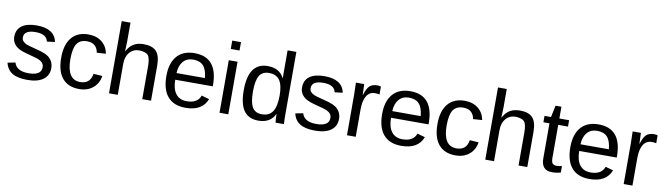

<svg xmlns="http://www.w3.org/2000/svg" viewBox="-38 -1307 6577 1899"><g transform="rotate(10 3251.0 -357.5)"><path d="M464 -146Q464 -71 408 -30.5Q352 10 250 10Q151 10 97.5 -22.5Q44 -55 28 -124L105 -139Q128 -57 250 -57Q378 -57 378 -139Q378 -170 356.5 -189.5Q335 -209 288 -222L225 -239Q146 -259 117 -277Q49 -317 49 -389Q49 -461 100.5 -499Q152 -537 250 -537Q428 -537 455 -407L375 -397Q361 -470 250 -470Q134 -470 134 -397Q134 -375 146 -360Q159 -345 181 -335Q201 -326 277 -307Q343 -291 378 -275Q410 -260 426 -242Q464 -204 464 -146Z M634 -267Q634 -60 768 -60Q869 -60 885 -163L974 -157Q963 -81 908 -35.5Q853 10 770 10Q659 10 600.5 -60Q542 -130 542 -265Q542 -397 601 -467.5Q660 -538 769 -538Q850 -538 903.5 -496Q957 -454 971 -380L880 -374Q874 -418 845.5 -443.5Q817 -469 767 -469Q697 -469 665.5 -422Q634 -375 634 -267Z M1153 -438H1155Q1183 -490 1223.5 -514Q1264 -538 1324 -538Q1411 -538 1451 -495Q1491 -452 1491 -352V0H1403V-335Q1402 -415 1380 -440.5Q1358 -466 1294 -470Q1232 -470 1194.5 -427Q1157 -384 1157 -312V0H1069V-725H1157V-536Q1157 -516 1155 -474Q1153 -439 1153 -438Z M2068 -246H1691Q1691 -155 1728.5 -105.5Q1766 -56 1838 -56Q1948 -56 1976 -137L2054 -115Q2006 10 1838 10Q1720 10 1659 -60.5Q1598 -131 1598 -268Q1598 -398 1659.5 -468Q1721 -538 1835 -538Q2068 -538 2068 -257ZM1692 -313H1977Q1970 -396 1935 -434.5Q1900 -473 1833 -473Q1769 -473 1732 -430.5Q1695 -388 1692 -313Z M2267 -641H2179V-725H2267ZM2267 0H2179V-528H2267Z M2737 -85H2735Q2689 10 2570 10Q2471 10 2423.5 -57Q2376 -124 2376 -262Q2376 -538 2570 -538Q2688 -538 2735 -446H2736L2735 -505V-725H2823V-109Q2823 -26 2826 0H2742Q2739 -14 2738 -36Q2737 -55 2737 -85ZM2468 -265Q2468 -154 2497.5 -106Q2527 -58 2593 -58Q2667 -58 2701 -110Q2735 -162 2735 -271Q2735 -375 2701 -424Q2667 -473 2594 -473Q2527 -473 2497.5 -424Q2468 -375 2468 -265Z M3354 -146Q3354 -71 3298 -30.5Q3242 10 3140 10Q3041 10 2987.5 -22.5Q2934 -55 2918 -124L2995 -139Q3018 -57 3140 -57Q3268 -57 3268 -139Q3268 -170 3246.5 -189.5Q3225 -209 3178 -222L3115 -239Q3036 -259 3007 -277Q2939 -317 2939 -389Q2939 -461 2990.5 -499Q3042 -537 3140 -537Q3318 -537 3345 -407L3265 -397Q3251 -470 3140 -470Q3024 -470 3024 -397Q3024 -375 3036 -360Q3049 -345 3071 -335Q3091 -326 3167 -307Q3233 -291 3268 -275Q3300 -260 3316 -242Q3354 -204 3354 -146Z M3547 0H3459V-405Q3459 -460 3456 -528H3539Q3543 -448 3543 -420H3545Q3566 -488 3593 -513Q3620 -538 3671 -538Q3686 -538 3706 -533V-453Q3688 -458 3660 -458Q3605 -458 3576 -410.5Q3547 -363 3547 -275Z M4235 -246H3858Q3858 -155 3895.5 -105.5Q3933 -56 4005 -56Q4115 -56 4143 -137L4221 -115Q4173 10 4005 10Q3887 10 3826 -60.5Q3765 -131 3765 -268Q3765 -398 3826.5 -468Q3888 -538 4002 -538Q4235 -538 4235 -257ZM3859 -313H4144Q4137 -396 4102 -434.5Q4067 -473 4000 -473Q3936 -473 3899 -430.5Q3862 -388 3859 -313Z M4413 -267Q4413 -60 4547 -60Q4648 -60 4664 -163L4753 -157Q4742 -81 4687 -35.5Q4632 10 4549 10Q4438 10 4379.5 -60Q4321 -130 4321 -265Q4321 -397 4380 -467.5Q4439 -538 4548 -538Q4629 -538 4682.5 -496Q4736 -454 4750 -380L4659 -374Q4653 -418 4624.5 -443.5Q4596 -469 4546 -469Q4476 -469 4444.5 -422Q4413 -375 4413 -267Z M4932 -438H4934Q4962 -490 5002.5 -514Q5043 -538 5103 -538Q5190 -538 5230 -495Q5270 -452 5270 -352V0H5182V-335Q5181 -415 5159 -440.5Q5137 -466 5073 -470Q5011 -470 4973.5 -427Q4936 -384 4936 -312V0H4848V-725H4936V-536Q4936 -516 4934 -474Q4932 -439 4932 -438Z M5606 -69V-4Q5563 8 5517 8Q5411 8 5411 -112V-464H5350V-528H5415L5440 -646H5499V-528H5597V-464H5499V-131Q5499 -93 5511.5 -77.5Q5524 -62 5555 -62Q5574 -62 5606 -69Z M6125 -246H5748Q5748 -155 5785.5 -105.5Q5823 -56 5895 -56Q6005 -56 6033 -137L6111 -115Q6063 10 5895 10Q5777 10 5716 -60.5Q5655 -131 5655 -268Q5655 -398 5716.5 -468Q5778 -538 5892 -538Q6125 -538 6125 -257ZM5749 -313H6034Q6027 -396 5992 -434.5Q5957 -473 5890 -473Q5826 -473 5789 -430.5Q5752 -388 5749 -313Z M6326 0H6238V-405Q6238 -460 6235 -528H6318Q6322 -448 6322 -420H6324Q6345 -488 6372 -513Q6399 -538 6450 -538Q6465 -538 6485 -533V-453Q6467 -458 6439 -458Q6384 -458 6355 -410.5Q6326 -363 6326 -275Z"/></g></svg>

Font: Libra Sans
Style: Regular
Weight: 400
Foundry: Context Ltd
Version: Version 1.002